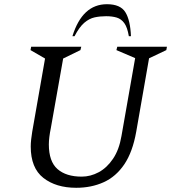

<svg xmlns="http://www.w3.org/2000/svg" viewBox="-20 -882 823 912"><path d="M342 10Q246 10 186 -37Q126 -84 126 -186Q126 -202 128 -219.5Q130 -237 133 -256L194 -604L125 -644L128 -660H366L362 -644L280 -604L221 -271Q217 -252 214.5 -232Q212 -212 212 -196Q212 -115 253 -79Q294 -43 368 -43Q410 -43 449 -64Q488 -85 517 -128Q546 -171 557 -236L622 -606L533 -644L537 -660H773L770 -644L688 -605L627 -256Q610 -160 570.5 -101.5Q531 -43 472.5 -16.5Q414 10 342 10ZM324 -710Q371 -862 488 -862Q552 -862 575.5 -824Q599 -786 602 -710H592Q585 -752 570.5 -772Q556 -792 534.5 -798.5Q513 -805 484 -805Q455 -805 429.5 -799.5Q404 -794 380.5 -774Q357 -754 334 -710Z"/></svg>

Font: Spectral SC
Style: Italic
Weight: 400
Italic angle: -10°
Designer: Jean-Baptiste Levee
Foundry: Production Type
Version: Version 2.001